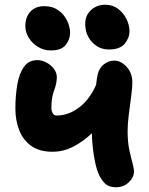

<svg xmlns="http://www.w3.org/2000/svg" viewBox="-20 -777 630 811"><path d="M201 -136Q146 -136 111.5 -161Q77 -186 61 -227.5Q45 -269 45 -318Q45 -373 53 -419.5Q61 -466 81 -494.5Q101 -523 138 -523Q157 -523 176 -513Q195 -503 207.5 -486.5Q220 -470 220 -451Q220 -425 208.5 -395Q197 -365 197 -321Q197 -309 202.5 -299Q208 -289 219 -289Q269 -289 314 -323Q359 -357 386 -419Q387 -428 388 -435.5Q389 -443 390 -449Q395 -485 416 -503Q437 -521 463 -521Q491 -521 515 -494.5Q539 -468 539 -429Q539 -407 534 -369.5Q529 -332 524 -292.5Q519 -253 519 -224Q519 -177 526.5 -142.5Q534 -108 541 -83Q543 -73 544.5 -66Q546 -59 546 -53Q546 -28 524 -7Q502 14 469 14Q439 14 422 -3.5Q405 -21 395 -46Q384 -73 376.5 -120.5Q369 -168 368 -214Q331 -179 289.5 -157.5Q248 -136 201 -136ZM440 -568Q398 -568 369 -599Q340 -630 340 -677Q340 -712 364.5 -734.5Q389 -757 424 -757Q456 -757 479 -739.5Q502 -722 514.5 -696Q527 -670 527 -646Q527 -617 507 -592.5Q487 -568 440 -568ZM195 -564Q165 -564 140.5 -579Q116 -594 101.5 -617.5Q87 -641 87 -667Q87 -705 108.5 -728Q130 -751 167 -751Q202 -751 226.5 -733.5Q251 -716 263.5 -689.5Q276 -663 276 -639Q276 -610 257.5 -587Q239 -564 195 -564Z"/></svg>

Font: Shantell Sans Normal
Style: Bold
Weight: 700
Designer: Stephen Nixon, Anya Danilova, Shantell Martin
Foundry: Arrow Type
Version: Version 1.009;[a7da0bfa3]